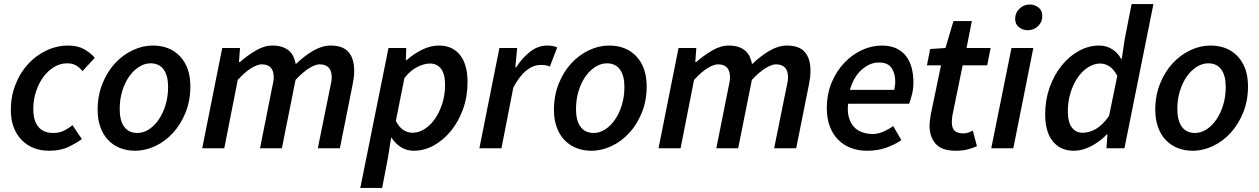

<svg xmlns="http://www.w3.org/2000/svg" viewBox="-20 -726 6166 940"><path d="M220 12Q179 12 145 -1.5Q111 -15 86 -40.5Q61 -66 47 -103Q33 -140 33 -188Q33 -254 55.5 -311.5Q78 -369 116.5 -411.5Q155 -454 206.5 -478.5Q258 -503 315 -503Q360 -503 392 -485Q424 -467 444 -443L384 -378Q367 -398 350 -407Q333 -416 308 -416Q275 -416 245 -398Q215 -380 192.5 -349.5Q170 -319 156.5 -278.5Q143 -238 143 -192Q143 -136 167.5 -105.5Q192 -75 242 -75Q271 -75 293.5 -86.5Q316 -98 335 -113L381 -45Q353 -25 314.5 -6.5Q276 12 220 12Z M641 12Q600 12 566 -2Q532 -16 508 -42Q484 -68 471 -105Q458 -142 458 -188Q458 -258 481.5 -316.5Q505 -375 543 -416Q581 -457 629.5 -480Q678 -503 728 -503Q812 -503 862 -449.5Q912 -396 912 -303Q912 -233 888.5 -175Q865 -117 827 -75.5Q789 -34 740.5 -11Q692 12 641 12ZM653 -75Q682 -75 709 -92.5Q736 -110 757 -140.5Q778 -171 790.5 -212Q803 -253 803 -300Q803 -356 781 -386Q759 -416 717 -416Q688 -416 660.5 -398.5Q633 -381 612 -351Q591 -321 578.5 -280Q566 -239 566 -192Q566 -136 588 -105.5Q610 -75 653 -75Z M970 0 1068 -491H1155L1150 -422H1154Q1192 -455 1233 -479Q1274 -503 1314 -503Q1342 -503 1362 -496Q1382 -489 1395.5 -477Q1409 -465 1416.5 -448.5Q1424 -432 1428 -412Q1472 -454 1515 -478.5Q1558 -503 1598 -503Q1659 -503 1686.5 -471Q1714 -439 1714 -379Q1714 -362 1712 -346Q1710 -330 1706 -310L1644 0H1536L1596 -296Q1600 -313 1602 -325Q1604 -337 1604 -348Q1604 -411 1544 -411Q1525 -411 1495 -393Q1465 -375 1427 -335L1360 0H1253L1312 -296Q1316 -313 1318 -325Q1320 -337 1320 -348Q1320 -411 1261 -411Q1241 -411 1211 -393Q1181 -375 1144 -335L1078 0Z M1895 -52 1879 48 1851 194H1744L1882 -491H1969L1967 -431H1970Q2005 -462 2046 -482.5Q2087 -503 2129 -503Q2195 -503 2232 -457Q2269 -411 2269 -324Q2269 -253 2247 -192Q2225 -131 2188 -85.5Q2151 -40 2104 -14Q2057 12 2006 12Q1971 12 1943 -5.5Q1915 -23 1897 -52ZM2085 -415Q2056 -415 2022 -397.5Q1988 -380 1960 -344L1918 -134Q1934 -103 1955 -89.5Q1976 -76 1999 -76Q2030 -76 2059 -94.5Q2088 -113 2110 -145Q2132 -177 2145.5 -219.5Q2159 -262 2159 -310Q2159 -364 2139 -389.5Q2119 -415 2085 -415Z M2327 0 2425 -491H2512L2503 -396H2507Q2536 -442 2575 -472.5Q2614 -503 2659 -503Q2688 -503 2708 -494L2672 -400Q2663 -405 2651 -406.5Q2639 -408 2626 -408Q2591 -408 2557 -381Q2523 -354 2493 -297L2435 0Z M2875 12Q2834 12 2800 -2Q2766 -16 2742 -42Q2718 -68 2705 -105Q2692 -142 2692 -188Q2692 -258 2715.5 -316.5Q2739 -375 2777 -416Q2815 -457 2863.5 -480Q2912 -503 2962 -503Q3046 -503 3096 -449.5Q3146 -396 3146 -303Q3146 -233 3122.5 -175Q3099 -117 3061 -75.5Q3023 -34 2974.5 -11Q2926 12 2875 12ZM2887 -75Q2916 -75 2943 -92.5Q2970 -110 2991 -140.5Q3012 -171 3024.5 -212Q3037 -253 3037 -300Q3037 -356 3015 -386Q2993 -416 2951 -416Q2922 -416 2894.5 -398.5Q2867 -381 2846 -351Q2825 -321 2812.5 -280Q2800 -239 2800 -192Q2800 -136 2822 -105.5Q2844 -75 2887 -75Z M3204 0 3302 -491H3389L3384 -422H3388Q3426 -455 3467 -479Q3508 -503 3548 -503Q3576 -503 3596 -496Q3616 -489 3629.5 -477Q3643 -465 3650.5 -448.5Q3658 -432 3662 -412Q3706 -454 3749 -478.5Q3792 -503 3832 -503Q3893 -503 3920.5 -471Q3948 -439 3948 -379Q3948 -362 3946 -346Q3944 -330 3940 -310L3878 0H3770L3830 -296Q3834 -313 3836 -325Q3838 -337 3838 -348Q3838 -411 3778 -411Q3759 -411 3729 -393Q3699 -375 3661 -335L3594 0H3487L3546 -296Q3550 -313 3552 -325Q3554 -337 3554 -348Q3554 -411 3495 -411Q3475 -411 3445 -393Q3415 -375 3378 -335L3312 0Z M4028 -196Q4028 -265 4051.5 -321.5Q4075 -378 4113.5 -418.5Q4152 -459 4200 -481Q4248 -503 4296 -503Q4339 -503 4368.5 -489Q4398 -475 4416.5 -450.5Q4435 -426 4443.5 -393Q4452 -360 4452 -322Q4452 -290 4444 -260Q4436 -230 4431 -218H4132Q4128 -179 4136 -151Q4144 -123 4160.5 -105Q4177 -87 4201 -78.5Q4225 -70 4253 -70Q4279 -70 4306 -82Q4333 -94 4353 -109L4393 -40Q4363 -19 4320.5 -3.5Q4278 12 4225 12Q4181 12 4145 -2Q4109 -16 4083 -42.5Q4057 -69 4042.5 -107.5Q4028 -146 4028 -196ZM4141 -286H4358Q4360 -296 4361.5 -306.5Q4363 -317 4363 -329Q4363 -365 4345.5 -392.5Q4328 -420 4283 -420Q4238 -420 4198.5 -384.5Q4159 -349 4141 -286Z M4659 12Q4590 12 4560.5 -22.5Q4531 -57 4531 -108Q4531 -123 4533 -137Q4535 -151 4537 -166L4587 -406H4518L4534 -486L4609 -491L4648 -623H4738L4712 -491H4830L4813 -406H4693L4643 -162Q4640 -144 4640 -127Q4640 -100 4653 -86.5Q4666 -73 4697 -73Q4710 -73 4721 -77Q4732 -81 4743 -86L4763 -10Q4745 -2 4719 5Q4693 12 4659 12Z M4833 0 4932 -491H5039L4941 0ZM5011 -578Q4988 -578 4969 -592.5Q4950 -607 4950 -634Q4950 -663 4971 -683.5Q4992 -704 5022 -704Q5045 -704 5064 -689.5Q5083 -675 5083 -648Q5083 -618 5062 -598Q5041 -578 5011 -578Z M5472 -438 5486 -532 5520 -706H5627L5485 0H5397L5402 -68H5399Q5364 -32 5321.5 -10Q5279 12 5237 12Q5172 12 5134.5 -34Q5097 -80 5097 -167Q5097 -237 5119 -298.5Q5141 -360 5178 -405.5Q5215 -451 5262.5 -477Q5310 -503 5361 -503Q5397 -503 5425 -485Q5453 -467 5469 -438ZM5281 -76Q5313 -76 5346 -95Q5379 -114 5410 -159L5450 -355Q5433 -387 5411.5 -401Q5390 -415 5367 -415Q5336 -415 5307 -396.5Q5278 -378 5256 -346Q5234 -314 5221 -271.5Q5208 -229 5208 -182Q5208 -128 5227.5 -102Q5247 -76 5281 -76Z M5819 12Q5778 12 5744 -2Q5710 -16 5686 -42Q5662 -68 5649 -105Q5636 -142 5636 -188Q5636 -258 5659.5 -316.5Q5683 -375 5721 -416Q5759 -457 5807.5 -480Q5856 -503 5906 -503Q5990 -503 6040 -449.5Q6090 -396 6090 -303Q6090 -233 6066.5 -175Q6043 -117 6005 -75.5Q5967 -34 5918.5 -11Q5870 12 5819 12ZM5831 -75Q5860 -75 5887 -92.5Q5914 -110 5935 -140.5Q5956 -171 5968.5 -212Q5981 -253 5981 -300Q5981 -356 5959 -386Q5937 -416 5895 -416Q5866 -416 5838.5 -398.5Q5811 -381 5790 -351Q5769 -321 5756.5 -280Q5744 -239 5744 -192Q5744 -136 5766 -105.5Q5788 -75 5831 -75Z"/></svg>

Font: TypoPRO Source Sans Pro
Style: Italic
Weight: 600
Italic angle: -11°
Designer: Paul D. Hunt
Foundry: Adobe Systems Incorporated
Version: Version 1.075;PS 2.000;hotconv 1.0.86;makeotf.lib2.5.63406